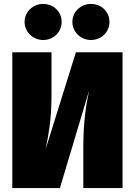

<svg xmlns="http://www.w3.org/2000/svg" viewBox="-20 -964 691 984"><path d="M201 -944C149 -944 106 -903 106 -852C106 -800 149 -759 201 -759C255 -759 296 -800 296 -852C296 -903 255 -944 201 -944ZM446 -944C394 -944 351 -903 351 -852C351 -800 394 -759 446 -759C500 -759 541 -800 541 -852C541 -903 500 -944 446 -944ZM608 -696H369L214 -200C228 -272 244 -348 244 -475V-696H43V0H287L437 -501C422 -432 407 -342 407 -213V0H608Z"/></svg>

Font: Fira Sans Heavy
Style: Regular
Weight: 900
Designer: bBox Type GmbH & Carrois Corporate GbR & Edenspiekermann AG
Foundry: bBox Type GmbH & Carrois Corporate GbR & Edenspiekermann AG
Version: Version 4.300;PS 004.300;hotconv 1.0.88;makeotf.lib2.5.64775